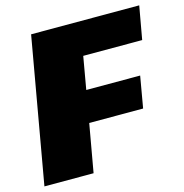

<svg xmlns="http://www.w3.org/2000/svg" viewBox="-159 -768 824 862"><g transform="rotate(-15 253.0 -337.5)"><path d="M61.5 -675H564L536.5 -521H262.5L236 -369.5H486.5L461 -223H210.5L171 0H-57.5Z"/></g></svg>

Font: Rudi
Style: Regular
Weight: 400
Italic angle: -10°
Designer: Tyler Finck
Foundry: Etcetera Type Company
Version: Version 1.111; ttfautohint (v1.8.4)